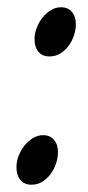

<svg xmlns="http://www.w3.org/2000/svg" viewBox="-20 -489 240 524"><path d="M187 -422.9Q187 -408.2 181.9 -392.6Q176.8 -377 167.5 -364.3Q158.2 -351.6 145 -343.3Q131.8 -335 115.2 -335Q95.2 -335 84.7 -347.9Q74.2 -360.8 74.2 -382.8Q74.2 -396.5 79.8 -411.9Q85.4 -427.2 95.2 -439.9Q105 -452.6 118.2 -460.9Q131.3 -469.2 147 -469.2Q165 -469.2 176 -456.8Q187 -444.3 187 -422.9ZM138.2 -74.2Q138.2 -59.1 133.1 -43.2Q127.9 -27.3 118.4 -14.4Q108.9 -1.5 95.7 6.8Q82.5 15.1 65.9 15.1Q46.4 15.1 35.6 2Q24.9 -11.2 24.9 -33.2Q24.9 -47.4 30.5 -62.7Q36.1 -78.1 46.1 -90.8Q56.2 -103.5 69.3 -111.8Q82.5 -120.1 98.1 -120.1Q116.2 -120.1 127.2 -107.4Q138.2 -94.7 138.2 -74.2Z"/></svg>

Font: Gentium Plus Phon
Style: Italic
Weight: 400
Italic angle: -8°
Designer: J. Victor Gaultney, Annie Olsen, Iska Routamaa, Becca Hirsbrunner
Foundry: SIL International
Version: Version 5.000